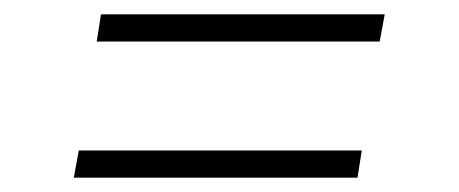

<svg xmlns="http://www.w3.org/2000/svg" viewBox="-20 -474 640 268"><path d="M115 -416 121 -454H517L510 -416ZM83 -226 90 -264H485L479 -226Z"/></svg>

Font: Iosevka Slab XLtExObl
Style: Regular
Weight: 200
Width: 7
Italic angle: -9°
Monospace: yes
Designer: Belleve Invis
Foundry: Belleve Invis
Version: Version 11.1.1; ttfautohint (v1.8.3)